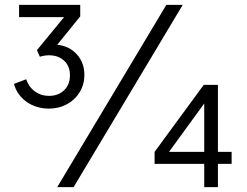

<svg xmlns="http://www.w3.org/2000/svg" viewBox="-20 -765 1009 785"><path d="M37 -422 87 -441Q98 -409 123 -391Q148 -373 180 -373Q218 -373 242 -396Q266 -419 266 -457Q266 -495 242 -517Q218 -539 180 -539Q163 -539 143 -533L131 -560L242 -695H58V-745H308V-698L214 -582Q263 -577 294 -543Q325 -509 325 -458Q325 -420 306 -388.5Q287 -357 254 -339Q221 -321 180 -321Q128 -321 89 -348.5Q50 -376 37 -422ZM660 -745H727L281 0H214ZM815 -95H612V-144L813 -418H871V-144H927V-95H871V0H815ZM815 -144V-342L671 -144Z"/></svg>

Font: Evergrow Sans
Style: Light
Weight: 300
Foundry: 10Web
Version: Version 1.000